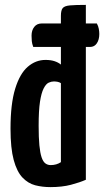

<svg xmlns="http://www.w3.org/2000/svg" viewBox="-20 -755 432 785"><path d="M186 10Q153 10 124 2.5Q95 -5 72 -29Q49 -53 36 -101Q23 -149 23 -229Q23 -330 42 -392Q61 -454 93.5 -482Q126 -510 166 -510Q187 -510 202.5 -505Q218 -500 229 -491V-690Q229 -713 236.5 -722Q244 -731 266.5 -733Q289 -735 331 -735V-20Q306 -9 270 0.5Q234 10 186 10ZM187 -80Q199 -80 209.5 -83Q220 -86 229 -92V-415Q223 -419 215.5 -420.5Q208 -422 200 -422Q190 -422 179 -417Q168 -412 158.5 -393.5Q149 -375 143.5 -339Q138 -303 138 -241Q138 -192 141 -161Q144 -130 150 -112Q156 -94 165.5 -87Q175 -80 187 -80ZM116 -563Q111 -576 110 -587Q109 -598 109 -609Q109 -631 120 -645Q131 -659 150 -659H376Q382 -648 384 -637Q386 -626 386 -616Q386 -593 376 -578Q366 -563 348 -563Z"/></svg>

Font: Yanone Kaffeesatz ExtraLight SemiBold
Style: Regular
Weight: 600
Version: Version 2.003